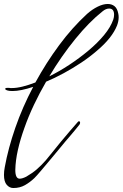

<svg xmlns="http://www.w3.org/2000/svg" viewBox="-51 -770 617 966"><path d="M16 176Q-3 176 -17 160Q-31 144 -31 110Q-31 91 -27 71Q-10 -23 26 -127Q62 -231 116 -333Q53 -312 12 -312Q-7 -312 -16 -315.5Q-25 -319 -25 -323Q-25 -329 -6 -328Q-2 -327 1.5 -327Q5 -327 9 -327Q33 -327 63 -334.5Q93 -342 127 -355Q181 -454 246.5 -542.5Q312 -631 387 -700Q413 -723 440.5 -736.5Q468 -750 491 -750Q511 -750 525 -739Q539 -728 544 -702Q545 -698 545.5 -693Q546 -688 546 -683Q546 -664 538 -642Q513 -579 437 -515Q400 -483 358 -455Q316 -427 270 -402Q224 -377 181 -359Q148 -302 120 -243Q92 -184 72 -127Q51 -69 39 -15.5Q27 38 26 85Q26 129 48 129Q61 129 81 119Q112 101 134 82Q156 63 179 37Q190 24 210.5 -1.5Q231 -27 255 -56.5Q279 -86 301 -111Q321 -135 341 -157Q344 -160 346 -160Q352 -160 352 -152Q352 -147 348 -142Q337 -128 324.5 -113Q312 -98 301 -85Q295 -79 279 -59.5Q263 -40 241 -13.5Q219 13 196 40.5Q173 68 153.5 91Q134 114 122 126Q100 147 74.5 161.5Q49 176 16 176ZM197 -386Q246 -410 297 -443.5Q348 -477 394 -515.5Q440 -554 473 -594Q506 -634 519 -672Q523 -684 523 -696Q523 -727 498 -727Q482 -727 465 -713Q398 -660 328 -574Q258 -488 197 -386Z"/></svg>

Font: Birthstone Bounce
Style: Regular
Weight: 400
Designer: Robert E. Leuschke
Foundry: Rob Leuschke
Version: Version 1.010; ttfautohint (v1.8.3)